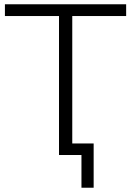

<svg xmlns="http://www.w3.org/2000/svg" viewBox="-20 -725 613 898"><path d="M361 153V0H256V-650H3V-705H570V-650H318V-54H418V153Z"/></svg>

Font: Nunito Sans Light
Style: Regular
Weight: 300
Designer: Vernon Adams
Foundry: Vernon Adams
Version: Version 3.101; ttfautohint (v1.8.4.7-5d5b);gftools[0.9.27]